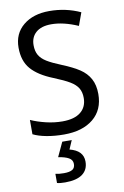

<svg xmlns="http://www.w3.org/2000/svg" viewBox="-107 -784 732 1135"><g transform="rotate(-10 258.5 -217.0)"><path d="M233 10Q176 10 128 1Q80 -8 48 -24V-110Q88 -92 138 -80Q188 -68 237 -68Q309 -68 346.5 -98.5Q384 -129 384 -183Q384 -218 369.5 -242Q355 -266 322.5 -285.5Q290 -305 228 -330Q140 -365 98 -413.5Q56 -462 56 -542Q56 -626 115.5 -675Q175 -724 272 -724Q371 -724 458 -684L430 -607Q343 -645 270 -645Q210 -645 178 -617Q146 -589 146 -541Q146 -505 160 -481Q174 -457 204 -438.5Q234 -420 291 -397Q355 -371 393.5 -345.5Q432 -320 452.5 -282.5Q473 -245 473 -191Q473 -96 408.5 -43Q344 10 233 10ZM190 290Q159 290 141 285V230Q161 235 192 235Q226 235 242.5 225Q259 215 259 191Q259 167 237 154.5Q215 142 174 136L214 50H271L248 103Q329 123 329 189Q329 238 294 264Q259 290 190 290Z"/></g></svg>

Font: Noto Sans Display
Style: Regular
Weight: 400
Designer: Monotype Design team
Foundry: Monotype Imaging Inc.
Version: Version 1.000